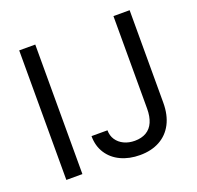

<svg xmlns="http://www.w3.org/2000/svg" viewBox="-125 -841 1010 985"><g transform="rotate(-20 379.5 -348.5)"><path d="M165.7 0H78V-707.2H165.7ZM680.9 -707.2V-202.3Q680.9 -135.4 656.1 -87.7Q631.2 -40.1 585.5 -15.2Q539.7 9.7 477.9 9.7Q419.5 9.7 373.8 -11.7Q328 -33.1 302.1 -73.2Q276.2 -113.3 276.2 -167.1H363.3Q363.3 -137.8 378.1 -115.5Q393 -93.2 418.9 -80.8Q444.8 -68.4 477.9 -68.4Q514.5 -68.4 540.4 -83.6Q566.3 -98.8 579.4 -128.8Q592.5 -158.8 592.5 -202.3V-707.2Z"/></g></svg>

Font: Pretendard Variable
Style: Regular
Weight: 400
Designer: Base glyphs from Inter by Rasmus Andersson; Hangul glyphs from Noto Sans CJK(Source Han Sans) by Jang Soo-young and Kang
Foundry: Kil Hyung-jin
Version: Version 1.100;FEAKit 1.0